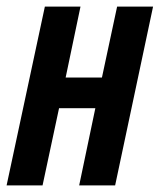

<svg xmlns="http://www.w3.org/2000/svg" viewBox="-25 -562 484 582"><path d="M-5 0 111 -542H219L174 -327H284L330 -542H439L324 0H215L264 -234H154L104 0Z"/></svg>

Font: Noto Sans ExtraCondensed SemiBold
Style: Italic
Weight: 600
Width: 2
Italic angle: -12°
Designer: Monotype Design Team
Foundry: Monotype Imaging Inc.
Version: Version 2.013; ttfautohint (v1.8.4.7-5d5b)